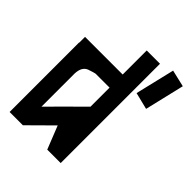

<svg xmlns="http://www.w3.org/2000/svg" viewBox="-185 -744 849 849"><g transform="rotate(45 240.0 -319.5)"><path d="M102.5 -115.2Q153.3 -167 255.9 -268.6V-387.7H168.9Q161.1 -386.7 132.8 -377Q104.5 -366.2 102.5 -323.2ZM338.9 1H254.9Q240.2 -35.2 211.9 -107.4Q174.8 -71.3 102.5 1H19.5V-433.6H20.5V-469.7H255.9V-620.1H338.9ZM480.5 -621.1Q465.8 -559.6 436.5 -435.5Q410.2 -442.4 357.4 -455.1L401.4 -639.6Q427.7 -633.8 480.5 -621.1Z"/></g></svg>

Font: mr_KirucoupageG
Style: Regular
Weight: 400
Designer: Jan Henkel
Version: Version 1.00 May 25, 2020, initial release